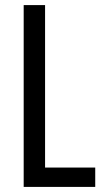

<svg xmlns="http://www.w3.org/2000/svg" viewBox="-20 -734 411 754"><path d="M73 0V-714H157V-76H354V0Z"/></svg>

Font: Noto Sans Georgian ExtraCondensed
Style: Regular
Weight: 400
Width: 2
Designer: Monotype Design Team, Akaki Razmadze
Foundry: Google LLC
Version: Version 2.005; ttfautohint (v1.8.4.7-5d5b)